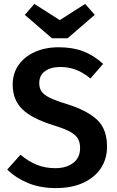

<svg xmlns="http://www.w3.org/2000/svg" viewBox="-20 -948 600 983"><path d="M508 -621 443 -546Q406 -577 368.5 -591Q331 -605 288 -605Q240 -605 210.5 -583.5Q181 -562 181 -523Q181 -497 192.5 -480Q204 -463 234 -448Q264 -433 323 -415Q425 -383 476.5 -335.5Q528 -288 528 -197Q528 -135 496.5 -87Q465 -39 406 -12Q347 15 266 15Q187 15 124.5 -10.5Q62 -36 17 -80L85 -156Q125 -122 168 -104.5Q211 -87 263 -87Q320 -87 355 -114Q390 -141 390 -190Q390 -220 378 -239.5Q366 -259 337 -274.5Q308 -290 253 -307Q143 -341 94 -389Q45 -437 45 -515Q45 -572 75 -615Q105 -658 158.5 -682Q212 -706 280 -706Q353 -706 407 -685Q461 -664 508 -621ZM465 -872 326 -752H246L107 -872L156 -928L286 -845L416 -928Z"/></svg>

Font: Fira Sans Medium
Style: Regular
Weight: 500
Designer: bBox Type GmbH & Carrois Corporate GbR & Edenspiekermann AG
Foundry: bBox Type GmbH & Carrois Corporate GbR & Edenspiekermann AG
Version: Version 4.301